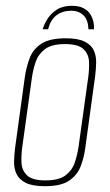

<svg xmlns="http://www.w3.org/2000/svg" viewBox="-20 -635 380 662"><path d="M228 -615Q252 -615 267.5 -607Q283 -599 291 -586.5Q299 -574 302 -560Q305 -546 304 -534H285Q284 -566 268 -582Q252 -598 225 -598Q196 -598 175 -582.5Q154 -567 146 -534H127Q132 -551 143.5 -569.5Q155 -588 175.5 -601.5Q196 -615 228 -615ZM135 7Q92 7 69 -4.5Q46 -16 37 -35Q28 -54 28.5 -77.5Q29 -101 32 -125L66 -372Q71 -404 82 -434Q93 -464 121.5 -483.5Q150 -503 207 -503Q249 -503 272 -491.5Q295 -480 303.5 -461Q312 -442 311.5 -419Q311 -396 308 -372L274 -125Q270 -93 258.5 -62.5Q247 -32 219 -12.5Q191 7 135 7ZM137 -13Q183 -13 206 -30.5Q229 -48 238 -75Q247 -102 251 -130L284 -367Q288 -395 287 -421.5Q286 -448 268 -465.5Q250 -483 204 -483Q158 -483 135 -465.5Q112 -448 103 -421.5Q94 -395 90 -367L57 -130Q53 -102 54 -75Q55 -48 73 -30.5Q91 -13 137 -13Z"/></svg>

Font: Alumni Sans Thin Thin
Style: Italic
Weight: 250
Italic angle: -8°
Version: Version 1.016